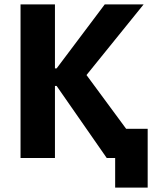

<svg xmlns="http://www.w3.org/2000/svg" viewBox="-20 -720 694 875"><path d="M73.6 0H230.4V-328.4H238L466.4 0H653L374.2 -378L634.6 -700H457.4L238 -408.2H230.4V-700H73.6ZM504.8 135H653V-133H473.2L466.4 0H504.8Z"/></svg>

Font: Fixel Variable
Style: Regular
Weight: 100
Width: 3
Designer: AlfaBravo + MacPaw
Foundry: Kyrylo Tkachov, Marchela Mozhyna, Serhii Makarenko, Maria Weinstein, Zakhar Kryvoshyya
Version: Version 1.211